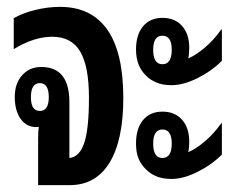

<svg xmlns="http://www.w3.org/2000/svg" viewBox="-20 -539 681 559"><path d="M91 0V-134Q91 -158 93 -170Q90 -169 86 -169Q57 -169 40 -193Q23 -217 23 -257Q23 -296 44.5 -320Q66 -344 100 -344Q182 -344 182 -242V-79Q212 -82 225.5 -123.5Q239 -165 239 -254Q239 -346 213.5 -389Q188 -432 132 -432Q79 -432 20 -396V-486Q46 -501 82.5 -510Q119 -519 155 -519Q246 -519 292.5 -452.5Q339 -386 339 -254Q339 -131 299 -65.5Q259 0 183 0ZM96 -216Q122 -216 122 -256Q122 -297 96 -297Q70 -297 70 -256Q70 -216 96 -216Z M479 -291Q454 -291 436 -298.5Q418 -306 406 -318Q376 -346 376 -395Q376 -438 396.5 -462.5Q417 -487 453 -487Q489 -487 510 -463.5Q531 -440 531 -400Q531 -382 528 -369Q550 -378 576.5 -400.5Q603 -423 624 -453H626V-362Q596 -332 555 -311.5Q514 -291 479 -291ZM453 -352Q480 -352 480 -394Q480 -435 453 -435Q426 -435 426 -394Q426 -352 453 -352ZM479 -18Q455 -18 437 -25Q419 -32 406 -45Q391 -59 383.5 -77Q376 -95 376 -121Q376 -165 396.5 -189.5Q417 -214 453 -214Q489 -214 510 -190.5Q531 -167 531 -126Q531 -109 528 -96Q550 -105 576.5 -127.5Q603 -150 624 -180H626V-89Q596 -59 555 -38.5Q514 -18 479 -18ZM453 -79Q480 -79 480 -121Q480 -162 453 -162Q426 -162 426 -121Q426 -79 453 -79Z"/></svg>

Font: Noto Sans Thai Looped UI Condensed Medium
Style: Regular
Weight: 500
Width: 3
Designer: Cadson Demak Team
Foundry: Cadson Demak Co., Ltd.
Version: Version 1.000